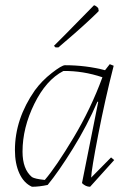

<svg xmlns="http://www.w3.org/2000/svg" viewBox="-20 -706 486 733"><path d="M192 -525 186 -531 227 -572 334 -681 339 -686Q347 -684 355 -675L357 -664Q356 -662 329 -636.5Q302 -611 264.5 -578Q227 -545 203 -525ZM102 7Q71 -7 54 -44Q37 -81 37 -133Q37 -252 113 -361Q140 -398 178 -427.5Q216 -457 228 -457Q308 -457 381 -438L399 -461L414 -455Q381 -326 355 -192Q329 -58 328 -28L404 -105L416 -95L324 7Q307 7 293 -7L355 -317L352 -318Q313 -227 258.5 -139Q204 -51 162 0Q130 7 102 7ZM151 -19Q194 -69 260.5 -180Q327 -291 371 -411Q297 -436 222 -435Q156 -401 111 -309.5Q66 -218 66 -127Q66 -60 102 -30Q113 -23 151 -19Z"/></svg>

Font: Albura ExtraLight
Style: Italic
Weight: 156
Italic angle: -7°
Designer: Mercedes Jáuregui
Foundry: Omnibus-Type Team
Version: Version 1.000